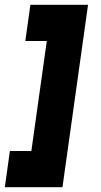

<svg xmlns="http://www.w3.org/2000/svg" viewBox="-48 -720 417 796"><path d="M-28 56 -7 -94H82L146 -550H57L78 -700H317L211 56Z"/></svg>

Font: Urbanist Black
Style: Italic
Weight: 900
Italic angle: -8°
Designer: Corey Hu
Foundry: Corey Hu
Version: Version 1.330; ttfautohint (v1.8.4.7-5d5b)